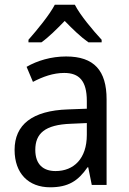

<svg xmlns="http://www.w3.org/2000/svg" viewBox="-20 -852 548 816"><path d="M298 -832H213C190 -788 138 -725 101 -683V-672H156C187 -694 221 -728 255 -763C289 -728 323 -695 356 -672H412V-683C375 -723 321 -787 298 -832ZM261 -612C197 -612 138 -594 93 -568L120 -504C162 -526 206 -542 253 -542C316 -542 349 -509 349 -423V-390L269 -387C117 -382 42 -322 42 -215C42 -115 101 -56 193 -56C270 -56 312 -83 352 -141H355L370 -66H433V-430C433 -552 380 -612 261 -612ZM281 -326 349 -329V-279C349 -177 293 -125 216 -125C164 -125 130 -153 130 -215C130 -284 170 -322 281 -326Z"/></svg>

Font: Noto Sans Malayalam UI SemiCondensed
Style: Regular
Weight: 400
Width: 4
Designer: Jelle Bosma - Monotype Design Team
Foundry: Monotype Imaging Inc.
Version: Version 2.104